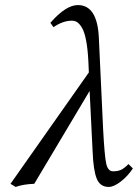

<svg xmlns="http://www.w3.org/2000/svg" viewBox="-20 -718 539 750"><path d="M499 -60.1Q479.5 -30.3 452.1 -9Q424.8 12.2 404.8 12.2Q371.1 12.2 357.9 -20Q344.7 -52.2 341.8 -126L330.1 -362.8L113.8 0Q70.8 1.5 41 12.2L21 0L327.1 -435.1L325.2 -478Q322.8 -527.3 316.2 -560.8Q309.6 -594.2 300 -609.9Q290.5 -625.5 281.5 -631.3Q272.5 -637.2 261.2 -637.2Q225.6 -637.2 189 -611.8Q187.5 -614.3 176.8 -628.9Q237.3 -698.2 284.2 -698.2Q360.8 -698.2 366.2 -568.8L382.8 -213.9Q388.2 -109.9 394.8 -79.3Q401.4 -48.8 421.9 -48.8Q439 -48.8 451.4 -54Q463.9 -59.1 481.9 -77.1Z"/></svg>

Font: Common Serif
Style: Italic
Weight: 400
Italic angle: -12°
Designer: Philipp H. Poll, Khaled Hosny
Foundry: Stefan Peev, Context Ltd.
Version: Version 1.026